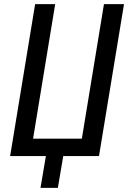

<svg xmlns="http://www.w3.org/2000/svg" viewBox="-20 -755 640 929"><path d="M260 154H176L202 0H29L150 -735H247L140 -84H376L483 -735H580L459 0H286Z"/></svg>

Font: Iosevka Medium Extended
Style: Italic
Weight: 500
Width: 7
Italic angle: -9°
Monospace: yes
Designer: Belleve Invis
Foundry: Belleve Invis
Version: Version 32.5.0; ttfautohint (v1.8.4)